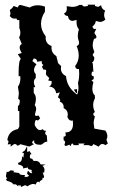

<svg xmlns="http://www.w3.org/2000/svg" viewBox="-20 -609 484 805"><path d="M394 5.9 371.6 -4.9Q367.7 3.4 361.8 3.4L351.6 -0.5H329.1L335 -7.3H308.6L311 -0.5H289.1Q286.1 -7.3 282.7 -7.3Q279.3 -7.3 275.9 4.4L271 -2.4L255.9 3.4L250 -1L252.9 -11.2Q252.9 -18.1 246.6 -21.5V-36.1Q255.9 -36.1 255.9 -43.5L253.9 -53.7Q286.1 -53.7 286.1 -89.4L285.2 -104L279.8 -103Q269 -103 262.7 -118.2L264.2 -128.9Q264.2 -147.5 246.6 -155.8L247.1 -160.2Q247.1 -177.2 230.5 -183.1L232.4 -189Q232.4 -195.3 222.7 -200.7L231 -221.7L215.3 -217.8Q212.4 -243.7 186 -246.1Q196.8 -252 196.8 -264.2L196.3 -269L182.1 -271.5L186 -280.3Q186 -283.7 179.2 -289.1Q172.4 -294.4 172.4 -299.8L173.8 -310.5Q173.8 -317.4 166.5 -317.4L162.1 -316.9L155.8 -329.6L162.1 -336.4Q154.8 -340.8 154.8 -347.7L155.8 -353L135.7 -350.1Q135.7 -362.8 121.6 -363.8L115.7 -353L132.8 -339.4Q122.6 -326.2 122.6 -315.4Q122.6 -306.2 129.9 -298.3V-281.7Q122.1 -275.4 122.1 -264.6Q122.1 -255.9 127.9 -243.7L121.1 -243.2L121.6 -218.8Q130.4 -210.4 130.4 -194.8Q130.4 -180.2 125.5 -168.5Q131.8 -160.6 131.8 -150.9L126.5 -128.9Q126.5 -123 133.8 -123L141.6 -124.5L148.4 -112.8L139.2 -103.5L132.8 -106Q125.5 -106 125.5 -84.5Q135.7 -63.5 147.9 -63.5Q153.3 -63.5 160.2 -67.9Q160.6 -60.5 173.8 -60.5Q169.4 -56.2 169.4 -51.3Q169.4 -45.9 176.3 -40.5L178.2 -15.1Q169.4 -15.1 162.1 -8.5Q154.8 -2 148.9 -2Q123 -2 123 -17.1L123.5 -21.5Q114.7 -16.1 114.7 -11.7Q114.7 -7.8 122.1 -4.4L103 5.4L65.4 -4.4Q58.6 1.5 54.7 1.5Q49.8 1.5 47.9 -4.4L39.1 -4.9L24.4 5.9L24.9 -4.9L12.2 -3.4L15.6 -14.2Q15.6 -19.5 10.7 -21.5Q15.6 -60.1 55.2 -67.9L61 -78.1V-143.1L55.2 -144V-164.1L61 -170.4L63 -183.6Q63 -193.8 56.2 -193.8L59.1 -217.8L55.2 -245.6Q65.4 -259.3 65.4 -281.2L64.9 -290L58.1 -289.1V-303.7Q58.1 -355.5 67.4 -361.8L54.7 -381.8L71.3 -386.7Q62.5 -400.4 62.5 -410.6Q62.5 -419.4 71.3 -424.8L60.1 -452.1Q65.4 -461.9 65.4 -472.7Q65.4 -481.9 61 -491.7V-525.4L56.6 -524.4Q50.8 -524.4 48.8 -531.7L41 -530.8Q29.3 -530.8 21 -542Q23.9 -546.9 23.9 -553.7L21 -567.4Q30.8 -572.8 37.1 -584L55.2 -577.6Q57.1 -588.4 65.9 -588.4L104.5 -577.6Q119.6 -586.9 138.2 -586.9Q152.8 -586.9 168.5 -581.1V-560.1Q151.9 -534.7 151.9 -508.8Q151.9 -481.9 171.9 -456.1L171.4 -450.2Q171.4 -425.3 196.3 -416L195.8 -408.7Q195.8 -386.2 216.3 -374L223.6 -344.2L236.3 -332L235.4 -321.8Q235.4 -300.3 256.8 -290Q260.3 -242.7 303.2 -212.4Q309.1 -225.6 309.1 -242.2L307.1 -262.7Q312 -276.9 312 -301.3L311 -319.8L307.1 -319.3Q297.4 -319.3 294.9 -332Q310.1 -351.6 310.1 -376.5Q310.1 -394.5 301.3 -416Q311.5 -419.4 311.5 -429.2Q311.5 -435.1 308.8 -441.9Q306.2 -448.7 306.2 -457Q306.2 -472.7 311 -485.4Q300.8 -497.6 300.8 -516.6L301.3 -525.4L284.7 -521.5Q268.1 -521.5 264.6 -542Q252.9 -542 248.5 -552.7Q260.3 -557.6 260.3 -573.2L259.3 -583L282.2 -580.1Q300.3 -580.1 313 -588.4H325.2Q325.7 -582 335 -582L349.6 -584L347.2 -589.4H378.9L377.9 -584L392.1 -580.1L403.8 -587.4Q405.3 -571.3 420.9 -564.5Q416.5 -555.7 416.5 -546.9Q416.5 -537.1 421.9 -527.3Q411.6 -517.1 398.9 -517.1L381.8 -521Q380.4 -507.8 367.7 -498Q369.6 -487.3 377.9 -487.3L383.8 -488.8L375.5 -470.7Q384.3 -459.5 384.3 -453.6Q384.3 -447.3 374.5 -446.3Q368.7 -432.1 368.7 -418.5Q368.7 -407.7 375.5 -391.1L368.2 -378.9L375.5 -367.7Q375.5 -352.1 365.7 -346.7L369.1 -342.8L371.6 -307.6L365.7 -309.1L363.8 -298.3Q363.8 -289.6 373 -289.1V-277.8L363.8 -271.5L371.6 -265.1Q367.2 -249 367.2 -236.8Q367.2 -217.8 377.9 -208.5V-195.8Q370.6 -183.1 370.6 -168.9Q370.6 -154.3 377.9 -139.2Q371.1 -135.3 371.1 -130.4Q371.1 -125.5 377.9 -120.1Q372.6 -104 372.6 -93.3L375.5 -69.8L421.9 -61.5Q430.2 -48.8 430.2 -37.6Q430.2 -30.3 426.3 -23.4L432.1 -6.8L421.9 -0.5Q415.5 -5.4 409.2 -5.4Q400.9 -5.4 394 5.9ZM301.3 -218.8Q297.4 -218.8 289.6 -233.4L302.7 -235.4L303.2 -225.6Q303.2 -218.8 301.3 -218.8ZM67.4 175.3 67.9 168.9 55.2 168 57.6 173.3 46.9 164.1 35.6 163.6Q31.2 154.3 9.3 149.4L4.9 142.1L10.3 138.2Q10.3 136.7 7.6 135.7Q4.9 134.8 4.9 128.9L8.3 110.4L11.7 112.3Q16.1 112.3 24.9 105L39.6 107.4L35.6 112.8L61.5 116.7L61 118.7Q61 125 85 125L82.5 132.3L89.4 132.8Q97.7 132.8 102.1 127Q93.8 122.6 93.8 116.7Q93.8 112.3 98.1 106.9Q106 117.2 111.8 117.2L115.7 116.2L111.8 111.3L113.3 106Q113.3 103.5 110.8 103Q108.4 102.5 105.2 102.1Q102.1 101.6 99.6 100.3Q97.2 99.1 97.2 93.3L76.2 97.2L77.1 93.3Q77.1 85 56.6 80.6L55.7 73.7Q72.3 70.3 72.3 51.8L71.8 45.9L78.1 51.8L80.1 33.2L72.3 30.3L84 22L93.8 3.9V28.3L103.5 24.4L112.3 37.1L107.4 38.1L105 45.9L106.4 54.7L114.7 56.6L121.6 66.4L128.4 65.4Q144.5 65.4 149.9 80.1L171.9 81.1L157.7 86.4Q166.5 92.3 166.5 104.5L165 115.2L158.7 113.8L164.6 129.9Q164.6 137.7 161.6 137.7L158.2 136.2L157.7 144L146.5 150.9L147 155.8L140.1 152.8Q133.3 152.8 129.9 164.6L120.6 162.1Q109.4 162.1 94.7 172.4Q88.4 167.5 85 167.5Z"/></svg>

Font: Truetypewriter PolyglOTT
Style: Regular
Weight: 400
Designer: Sergey Beatoff a.k.a. Sam_T
Version: Version 3.76